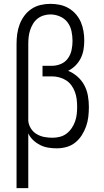

<svg xmlns="http://www.w3.org/2000/svg" viewBox="-20 -763 540 998"><path d="M66 215V-535Q66 -561 69.5 -586.5Q73 -612 82 -636Q91 -660 106.5 -681Q122 -702 143.5 -716.5Q165 -731 190.5 -737Q216 -743 242 -743Q267 -743 291 -738Q315 -733 336.5 -720.5Q358 -708 374.5 -689Q391 -670 400.5 -647.5Q410 -625 414 -600.5Q418 -576 418 -552Q418 -528 414 -504.5Q410 -481 399.5 -460Q389 -439 372 -422Q355 -405 334 -395Q361 -384 383 -364.5Q405 -345 418.5 -319.5Q432 -294 437 -265Q442 -236 442 -207Q442 -181 439 -155.5Q436 -130 427.5 -106Q419 -82 405 -60Q391 -38 371 -22Q351 -6 326 1Q301 8 275 8Q253 8 231 4.5Q209 1 189 -9Q169 -19 152.5 -34.5Q136 -50 127 -70V215ZM253 -47Q272 -47 291.5 -52Q311 -57 326.5 -69Q342 -81 353 -97.5Q364 -114 370.5 -132.5Q377 -151 379 -170.5Q381 -190 381 -209Q381 -229 378.5 -248Q376 -267 369.5 -285Q363 -303 351.5 -319Q340 -335 323.5 -345.5Q307 -356 288 -361Q269 -366 250 -366H201V-421H250Q274 -421 296.5 -430.5Q319 -440 333 -459.5Q347 -479 352 -503Q357 -527 357 -550Q357 -576 351.5 -601.5Q346 -627 331 -647Q316 -667 291.5 -677.5Q267 -688 242 -688Q224 -688 206.5 -682.5Q189 -677 175 -666Q161 -655 151.5 -639Q142 -623 136.5 -606Q131 -589 129 -571Q127 -553 127 -535V-135Q129 -114 140.5 -95.5Q152 -77 170.5 -66Q189 -55 210 -51Q231 -47 253 -47Z"/></svg>

Font: Iosevka Fixed Light
Style: Regular
Weight: 300
Monospace: yes
Designer: Belleve Invis
Foundry: Belleve Invis
Version: Version 32.3.0